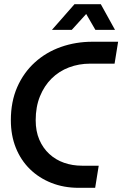

<svg xmlns="http://www.w3.org/2000/svg" viewBox="-20 -900 586 920"><path d="M357 0Q286 0 226.5 -23.5Q167 -47 123.5 -89.5Q80 -132 56 -191.5Q32 -251 32 -324Q32 -413 62.5 -482.5Q93 -552 147 -601Q201 -650 272 -675Q343 -700 423 -700H546L529 -595H412Q358 -595 310.5 -577Q263 -559 227.5 -524Q192 -489 171.5 -438.5Q151 -388 151 -324Q151 -271 168.5 -230.5Q186 -190 216.5 -162Q247 -134 287 -120Q327 -106 373 -106H453L436 0ZM229 -757 337 -880H463L531 -757H437L393 -833L324 -757Z"/></svg>

Font: MuseoModerno Thin Medium
Style: Italic
Weight: 500
Italic angle: -9°
Version: Version 1.003